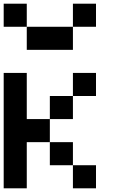

<svg xmlns="http://www.w3.org/2000/svg" viewBox="-20 -1020 665 1040"><path d="M0 -1000H125V-875H0ZM375 -1000H500V-875H375ZM125 -875H375V-750H125ZM125 0H0V-625H125V-375H250V-250H125ZM375 -500V-625H500V-500ZM250 -375V-500H375V-375ZM375 -125H250V-250H375ZM375 0V-125H500V0Z"/></svg>

Font: Tiny5
Style: Regular
Weight: 400
Designer: Stefan Schmidt
Foundry: Made with Bits'n'Picas by Kreative Software
Version: Version 1.002; ttfautohint (v1.8.4.7-5d5b)